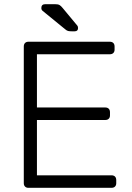

<svg xmlns="http://www.w3.org/2000/svg" viewBox="-20 -900 632 920"><path d="M116 0Q106 0 100 -6Q94 -12 94 -22V-677Q94 -688 100 -694Q106 -700 116 -700H506Q517 -700 523 -694Q529 -688 529 -677V-662Q529 -652 523 -646Q517 -640 506 -640H157V-385H484Q495 -385 501 -379Q507 -373 507 -362V-347Q507 -337 501 -331Q495 -325 484 -325H157V-60H514Q525 -60 531 -54Q537 -48 537 -37V-22Q537 -12 531 -6Q525 0 514 0ZM323 -750Q313 -750 306.5 -751.5Q300 -753 292 -760L183 -849Q178 -854 178 -861Q178 -880 197 -880H243Q258 -880 265 -876Q272 -872 280 -862L349 -779Q354 -774 354 -766Q354 -750 338 -750Z"/></svg>

Font: Rubik Light Light
Style: Regular
Weight: 300
Version: Version 2.101